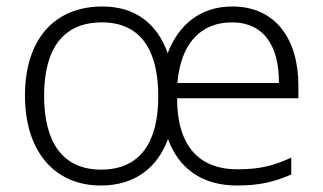

<svg xmlns="http://www.w3.org/2000/svg" viewBox="-20 -562 997 592"><path d="M696 -542C596 -542 530 -484 497 -398C466 -486 400 -542 296 -542C146 -542 57 -439 57 -267C57 -99 145 10 291 10C396 10 465 -45 498 -133C531 -44 601 10 711 10C779 10 826 -1 878 -24V-76C821 -50 779 -40 712 -40C592 -40 526 -114 526 -259H900V-298C900 -440 831 -542 696 -542ZM695 -493C795 -493 841 -418 840 -306H527C537 -428 599 -493 695 -493ZM294 -493C417 -493 468 -403 468 -265C468 -126 414 -39 292 -39C171 -39 116 -126 116 -267C116 -412 175 -493 294 -493Z"/></svg>

Font: Noto Sans Meetei Mayek Light
Style: Regular
Weight: 300
Designer: Monotype Design Team and Neelakash Kshetrimayum
Foundry: Monotype Imaging Inc.
Version: Version 2.002